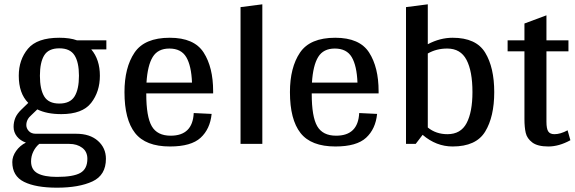

<svg xmlns="http://www.w3.org/2000/svg" viewBox="-20 -667 2664 890"><path d="M473 -438H403Q443 -391 443 -316Q443 -242 402.5 -190Q362 -138 264 -138Q197 -138 153 -160L126 -134Q102 -114 102 -87Q102 -72 113.5 -59.5Q125 -47 146 -47H333Q397 -47 434 -14Q471 19 471 69Q471 145 408.5 174Q346 203 244 203Q146 203 91.5 176Q37 149 37 84Q37 58 54.5 33Q72 8 100 -6Q74 -15 58.5 -34.5Q43 -54 43 -79Q43 -101 51 -120.5Q59 -140 80 -160L111 -190Q67 -234 67 -316Q67 -390 109.5 -441Q152 -492 255 -492Q304 -492 337 -480H473ZM346 -316Q346 -378 325.5 -410.5Q305 -443 255 -443Q205 -443 185 -410.5Q165 -378 165 -316Q165 -253 185 -220Q205 -187 255 -187Q305 -187 325.5 -220Q346 -253 346 -316ZM124 81Q124 120 154.5 136.5Q185 153 244 153Q320 153 352.5 134.5Q385 116 385 69Q385 36 361 18Q337 0 301 0H162Q145 14 134.5 35.5Q124 57 124 81Z M658 -234V-232Q658 -126 683.5 -82Q709 -38 771 -38Q873 -38 878 -143L961 -139Q954 -69 910 -28.5Q866 12 768 12Q655 12 606 -50.5Q557 -113 557 -240Q557 -354 603.5 -423Q650 -492 767 -492Q880 -492 924 -423.5Q968 -355 968 -244V-234ZM659 -284H870Q867 -362 843.5 -402Q820 -442 765 -442Q712 -442 688 -403Q664 -364 659 -284Z M1196 0H1095V-634L1196 -647Z M1425 -234V-232Q1425 -126 1450.5 -82Q1476 -38 1538 -38Q1640 -38 1645 -143L1728 -139Q1721 -69 1677 -28.5Q1633 12 1535 12Q1422 12 1373 -50.5Q1324 -113 1324 -240Q1324 -354 1370.5 -423Q1417 -492 1534 -492Q1647 -492 1691 -423.5Q1735 -355 1735 -244V-234ZM1426 -284H1637Q1634 -362 1610.5 -402Q1587 -442 1532 -442Q1479 -442 1455 -403Q1431 -364 1426 -284Z M2271 -240Q2271 -126 2229 -57Q2187 12 2078 12Q2002 12 1939 -42L1907 0H1862V-634L1963 -647V-462Q2020 -492 2078 -492Q2187 -492 2229 -423Q2271 -354 2271 -240ZM2170 -240Q2170 -337 2142.5 -389.5Q2115 -442 2053 -442Q2003 -442 1963 -419V-76Q2001 -45 2054 -45Q2116 -45 2143 -96.5Q2170 -148 2170 -240Z M2624 -17Q2571 12 2522 12Q2472 12 2447.5 -6.5Q2423 -25 2417 -51Q2411 -77 2411 -115V-429H2333V-480H2411V-558L2513 -596V-480H2615V-429H2513V-103Q2513 -70 2521.5 -57.5Q2530 -45 2550 -45Q2578 -45 2611 -63Z"/></svg>

Font: Arya
Style: Regular
Weight: 400
Designer: Eduardo Rodriguez Tunni, Modular Infotech
Foundry: Eduardo Rodriguez Tunni, Modular Infotech
Version: Version 1.002